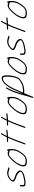

<svg xmlns="http://www.w3.org/2000/svg" viewBox="1706 -2328 747 4200"><g transform="rotate(-90 2080.0 -227.5)"><path d="M509.2 -421H502.2C498.9 -421 495.6 -422 492.3 -424C466.5 -435.2 434.9 -442 397 -445C366 -445 336.4 -436.3 311.7 -425L286.6 -411C259.9 -392.9 228.5 -367.8 212.9 -335C196 -305 215.7 -290.5 231.3 -281C248.3 -266.9 267.1 -259.7 297 -250C348.7 -234.7 383.1 -212.6 411.2 -182C414.4 -178.1 426.3 -152.7 421.4 -144C417.2 -132.3 408.8 -125.9 398.3 -119C365.3 -99 308.4 -87.3 265.8 -79C239 -73.8 214.5 -67.1 190.1 -69C170.5 -69 156.1 -70.6 144.7 -76C125.6 -84.3 129.5 -120.2 132.8 -145L134.5 -158C133.9 -173.5 108.2 -169.4 105.3 -152L103.6 -139C102.9 -129.7 102.1 -118.3 101.2 -105C99.8 -60.3 120.9 -42 179.3 -42C205.9 -40.2 233 -46.6 261.4 -52C308.5 -60.9 372.2 -74.6 408 -99C424.6 -109.6 440.7 -122.9 448 -143C452.1 -152.3 452.2 -163.7 448.4 -177C435.1 -216 401.1 -240.5 359.3 -259C328.4 -272.6 275.3 -286.6 252.6 -304C248.7 -307.1 233.3 -316.8 235.2 -322C235.7 -325.3 236.5 -328.3 237.5 -331C249.7 -354.1 274.4 -376.5 295.6 -389C322 -405 349.7 -418 386.1 -418C402 -416.6 415.5 -415.7 429.8 -413C450.4 -409.2 470.7 -396.1 491.4 -394H498.4C504.9 -392.6 514.5 -399.7 516.9 -406.5C519.9 -414.5 516 -419.8 509.2 -421Z M879.5 -419C877.5 -419 875.6 -419.3 873.9 -420C870.5 -420 867.9 -421 866 -423C861 -427.7 855.3 -430.3 848.9 -431L835.6 -433C812 -436.1 781.6 -426.9 764 -415C744.8 -404.2 717.6 -380 700.1 -363C680.7 -345.3 655.4 -313.7 637 -294C620.3 -276.7 593.5 -237 580.5 -213C570.8 -193.2 556.9 -171.3 550.6 -150C534.2 -95 535.7 -51.1 565.9 -30C575.4 -23.4 593.7 -21 608.2 -17C624.4 -14.4 644.9 -13 664.7 -13C687.9 -13 713.1 -20.8 733.6 -29C801.6 -59.2 848.5 -134.2 889 -206C904.1 -237.3 912.9 -270.3 917.5 -298C922.2 -329.7 927 -465.6 887.4 -442C874.9 -434.6 876.6 -426.5 879.5 -419ZM887.7 -392C891.3 -374.6 892.9 -336.9 891.8 -315.5C891.2 -303.2 889.3 -283.8 883.2 -267C879.2 -252.3 876.3 -242.7 874.6 -238C871.9 -228.7 868.3 -219.7 863.8 -211C844.3 -171.8 820.5 -139 794.2 -105C764.8 -67.9 723.4 -40 673.6 -40C664.2 -40 655.3 -40.3 646.9 -41C637.6 -41 629.6 -42 623 -44L600.5 -48C582.4 -51.9 577.7 -63.9 571 -77C565.4 -95.7 569.8 -122.5 578 -151C585.1 -170.5 596.2 -191.2 606.1 -209C627.9 -252.9 659 -282.6 687 -316C708 -340.3 723.7 -355.5 747.5 -375C768.7 -392.5 779.4 -402.3 807.4 -405C821.7 -407.7 824.6 -405.5 836 -404C838 -404 840.3 -403 843 -401C851.1 -393.4 860.9 -392 876.7 -392Z M1074.2 -437.5C1071.5 -430 1075.6 -424 1083.3 -424H1164.3C1131.1 -351 1100.6 -276.3 1072.1 -198L1021.5 -59C1018.7 -51.3 1022.3 -45 1029.9 -45C1037.4 -45 1045.7 -51.3 1048.5 -59L1099.1 -198C1111.4 -231.8 1124.6 -266.3 1137.8 -299C1156.7 -341.5 1172.2 -384.8 1193.1 -426H1197.1C1236 -430.4 1272.1 -433.4 1309.7 -436L1323.1 -437C1341.1 -437 1347.6 -464 1330.9 -464L1316.5 -463C1279.6 -460.2 1244.1 -457.6 1205.9 -453C1216.2 -474.8 1226.3 -496 1236.8 -514.5L1249.5 -537C1258.4 -551 1276.9 -577.7 1260 -581C1248.3 -583.3 1241.2 -571.5 1236.2 -561C1215.2 -526.8 1195.8 -491.6 1177.2 -451H1093.2C1085.5 -451 1077 -445 1074.2 -437.5Z M1435.2 -437.5C1432.5 -430 1436.6 -424 1444.3 -424H1525.3C1492.1 -351 1461.6 -276.3 1433.1 -198L1382.5 -59C1379.7 -51.3 1383.3 -45 1390.9 -45C1398.4 -45 1406.7 -51.3 1409.5 -59L1460.1 -198C1472.4 -231.8 1485.6 -266.3 1498.8 -299C1517.7 -341.5 1533.2 -384.8 1554.1 -426H1558.1C1597 -430.4 1633.1 -433.4 1670.7 -436L1684.1 -437C1702.1 -437 1708.6 -464 1691.9 -464L1677.5 -463C1640.6 -460.2 1605.1 -457.6 1566.9 -453C1577.2 -474.8 1587.3 -496 1597.8 -514.5L1610.5 -537C1619.4 -551 1637.9 -577.7 1621 -581C1609.3 -583.3 1602.2 -571.5 1597.2 -561C1576.2 -526.8 1556.8 -491.6 1538.2 -451H1454.2C1446.5 -451 1438 -445 1435.2 -437.5Z M2020.5 -419C2018.5 -419 2016.6 -419.3 2014.9 -420C2011.5 -420 2008.9 -421 2007 -423C2002 -427.7 1996.3 -430.3 1989.9 -431L1976.6 -433C1953 -436.1 1922.6 -426.9 1905 -415C1885.8 -404.2 1858.6 -380 1841.1 -363C1821.7 -345.3 1796.4 -313.7 1778 -294C1761.3 -276.7 1734.5 -237 1721.5 -213C1711.8 -193.2 1697.9 -171.3 1691.6 -150C1675.2 -95 1676.7 -51.1 1706.9 -30C1716.4 -23.4 1734.7 -21 1749.2 -17C1765.4 -14.4 1785.9 -13 1805.7 -13C1828.9 -13 1854.1 -20.8 1874.6 -29C1942.6 -59.2 1989.5 -134.2 2030 -206C2045.1 -237.3 2053.9 -270.3 2058.5 -298C2063.2 -329.7 2068 -465.6 2028.4 -442C2015.9 -434.6 2017.6 -426.5 2020.5 -419ZM2028.7 -392C2032.3 -374.6 2033.9 -336.9 2032.8 -315.5C2032.2 -303.2 2030.3 -283.8 2024.2 -267C2020.2 -252.3 2017.3 -242.7 2015.6 -238C2012.9 -228.7 2009.3 -219.7 2004.8 -211C1985.3 -171.8 1961.5 -139 1935.2 -105C1905.8 -67.9 1864.4 -40 1814.6 -40C1805.2 -40 1796.3 -40.3 1787.9 -41C1778.6 -41 1770.6 -42 1764 -44L1741.5 -48C1723.4 -51.9 1718.7 -63.9 1712 -77C1706.4 -95.7 1710.8 -122.5 1719 -151C1726.1 -170.5 1737.2 -191.2 1747.1 -209C1768.9 -252.9 1800 -282.6 1828 -316C1849 -340.3 1864.7 -355.5 1888.5 -375C1909.7 -392.5 1920.4 -402.3 1948.4 -405C1962.7 -407.7 1965.6 -405.5 1977 -404C1979 -404 1981.3 -403 1984 -401C1992.1 -393.4 2001.9 -392 2017.7 -392Z M2158.9 -107 2161.5 -114C2212.4 -225.2 2264 -363.8 2329.6 -444C2363.2 -487 2399.7 -531.9 2457.5 -537C2500.3 -541.1 2501.2 -502.8 2503.2 -473C2505.1 -430.7 2502.4 -375 2493.2 -326C2488.5 -301.2 2486 -282.9 2475.6 -254.5C2466.1 -228.3 2457 -209.4 2442.2 -190C2427.4 -170.2 2350.4 -127.6 2327.7 -120C2307.1 -113.4 2239.2 -97 2215.3 -97C2202.5 -97 2160.2 -97.5 2158.9 -107ZM2205.5 -70C2214.8 -70 2233.1 -72.7 2260.4 -78C2323.6 -90.7 2344.6 -97 2401 -132C2459.7 -167.7 2477.8 -186.3 2502.6 -254.5C2513.3 -283.9 2516.8 -304.1 2521.5 -331C2532.6 -395.4 2540.3 -474.9 2526 -522C2518.2 -546 2504.6 -566.7 2465.3 -564C2412.8 -560.1 2375.4 -529.5 2342.2 -495C2321.6 -471.2 2304.6 -451.9 2285 -423C2259 -384.9 2247.1 -363.9 2221.5 -309C2196.8 -258.6 2161.2 -175.6 2138.8 -123C2136.3 -121.7 2134.6 -120.7 2133.7 -120L2134.4 -122C2146.5 -169.2 2161.3 -215.2 2179.8 -266C2189.5 -290.7 2197.5 -311.5 2204.1 -328.5C2218.8 -366.8 2239 -401.3 2253.2 -432C2259.4 -444.5 2278.2 -467.8 2261.9 -471C2249.8 -473.4 2242.7 -462.5 2236.9 -453C2217.5 -413.4 2195.6 -376.1 2176.7 -329C2170.4 -311.7 2162.5 -290.7 2152.8 -266C2126.6 -194 2105.3 -120.2 2089.4 -56C2080.7 -25.3 2075.3 1.8 2064.4 32C2060.7 44 2057.6 54.3 2055.1 63C2049.4 78.5 2046.8 91.1 2042.2 104L2036.3 120C2034 126.4 2060.8 127 2062.6 122C2086.7 55.8 2116.1 -12.1 2144.7 -76C2156.5 -72 2190.4 -70 2205.5 -70Z M2892.5 -419C2890.5 -419 2888.6 -419.3 2886.9 -420C2883.5 -420 2880.9 -421 2879 -423C2874 -427.7 2868.3 -430.3 2861.9 -431L2848.6 -433C2825 -436.1 2794.6 -426.9 2777 -415C2757.8 -404.2 2730.6 -380 2713.1 -363C2693.7 -345.3 2668.4 -313.7 2650 -294C2633.3 -276.7 2606.5 -237 2593.5 -213C2583.8 -193.2 2569.9 -171.3 2563.6 -150C2547.2 -95 2548.7 -51.1 2578.9 -30C2588.4 -23.4 2606.7 -21 2621.2 -17C2637.4 -14.4 2657.9 -13 2677.7 -13C2700.9 -13 2726.1 -20.8 2746.6 -29C2814.6 -59.2 2861.5 -134.2 2902 -206C2917.1 -237.3 2925.9 -270.3 2930.5 -298C2935.2 -329.7 2940 -465.6 2900.4 -442C2887.9 -434.6 2889.6 -426.5 2892.5 -419ZM2900.7 -392C2904.3 -374.6 2905.9 -336.9 2904.8 -315.5C2904.2 -303.2 2902.3 -283.8 2896.2 -267C2892.2 -252.3 2889.3 -242.7 2887.6 -238C2884.9 -228.7 2881.3 -219.7 2876.8 -211C2857.3 -171.8 2833.5 -139 2807.2 -105C2777.8 -67.9 2736.4 -40 2686.6 -40C2677.2 -40 2668.3 -40.3 2659.9 -41C2650.6 -41 2642.6 -42 2636 -44L2613.5 -48C2595.4 -51.9 2590.7 -63.9 2584 -77C2578.4 -95.7 2582.8 -122.5 2591 -151C2598.1 -170.5 2609.2 -191.2 2619.1 -209C2640.9 -252.9 2672 -282.6 2700 -316C2721 -340.3 2736.7 -355.5 2760.5 -375C2781.7 -392.5 2792.4 -402.3 2820.4 -405C2834.7 -407.7 2837.6 -405.5 2849 -404C2851 -404 2853.3 -403 2856 -401C2864.1 -393.4 2873.9 -392 2889.7 -392Z M3387.2 -421H3380.2C3376.9 -421 3373.6 -422 3370.3 -424C3344.5 -435.2 3312.9 -442 3275 -445C3244 -445 3214.4 -436.3 3189.7 -425L3164.6 -411C3137.9 -392.9 3106.5 -367.8 3090.9 -335C3074 -305 3093.7 -290.5 3109.3 -281C3126.3 -266.9 3145.1 -259.7 3175 -250C3226.7 -234.7 3261.1 -212.6 3289.2 -182C3292.4 -178.1 3304.3 -152.7 3299.4 -144C3295.2 -132.3 3286.8 -125.9 3276.3 -119C3243.3 -99 3186.4 -87.3 3143.8 -79C3117 -73.8 3092.5 -67.1 3068.1 -69C3048.5 -69 3034.1 -70.6 3022.7 -76C3003.6 -84.3 3007.5 -120.2 3010.8 -145L3012.5 -158C3011.9 -173.5 2986.2 -169.4 2983.3 -152L2981.6 -139C2980.9 -129.7 2980.1 -118.3 2979.2 -105C2977.8 -60.3 2998.9 -42 3057.3 -42C3083.9 -40.2 3111 -46.6 3139.4 -52C3186.5 -60.9 3250.2 -74.6 3286 -99C3302.6 -109.6 3318.7 -122.9 3326 -143C3330.1 -152.3 3330.2 -163.7 3326.4 -177C3313.1 -216 3279.1 -240.5 3237.3 -259C3206.4 -272.6 3153.3 -286.6 3130.6 -304C3126.7 -307.1 3111.3 -316.8 3113.2 -322C3113.7 -325.3 3114.5 -328.3 3115.5 -331C3127.7 -354.1 3152.4 -376.5 3173.6 -389C3200 -405 3227.7 -418 3264.1 -418C3280 -416.6 3293.5 -415.7 3307.8 -413C3328.4 -409.2 3348.7 -396.1 3369.4 -394H3376.4C3382.9 -392.6 3392.5 -399.7 3394.9 -406.5C3397.9 -414.5 3394 -419.8 3387.2 -421Z M3533.2 -437.5C3530.5 -430 3534.6 -424 3542.3 -424H3623.3C3590.1 -351 3559.6 -276.3 3531.1 -198L3480.5 -59C3477.7 -51.3 3481.3 -45 3488.9 -45C3496.4 -45 3504.7 -51.3 3507.5 -59L3558.1 -198C3570.4 -231.8 3583.6 -266.3 3596.8 -299C3615.7 -341.5 3631.2 -384.8 3652.1 -426H3656.1C3695 -430.4 3731.1 -433.4 3768.7 -436L3782.1 -437C3800.1 -437 3806.6 -464 3789.9 -464L3775.5 -463C3738.6 -460.2 3703.1 -457.6 3664.9 -453C3675.2 -474.8 3685.3 -496 3695.8 -514.5L3708.5 -537C3717.4 -551 3735.9 -577.7 3719 -581C3707.3 -583.3 3700.2 -571.5 3695.2 -561C3674.2 -526.8 3654.8 -491.6 3636.2 -451H3552.2C3544.5 -451 3536 -445 3533.2 -437.5Z M4118.5 -419C4116.5 -419 4114.6 -419.3 4112.9 -420C4109.5 -420 4106.9 -421 4105 -423C4100 -427.7 4094.3 -430.3 4087.9 -431L4074.6 -433C4051 -436.1 4020.6 -426.9 4003 -415C3983.8 -404.2 3956.6 -380 3939.1 -363C3919.7 -345.3 3894.4 -313.7 3876 -294C3859.3 -276.7 3832.5 -237 3819.5 -213C3809.8 -193.2 3795.9 -171.3 3789.6 -150C3773.2 -95 3774.7 -51.1 3804.9 -30C3814.4 -23.4 3832.7 -21 3847.2 -17C3863.4 -14.4 3883.9 -13 3903.7 -13C3926.9 -13 3952.1 -20.8 3972.6 -29C4040.6 -59.2 4087.5 -134.2 4128 -206C4143.1 -237.3 4151.9 -270.3 4156.5 -298C4161.2 -329.7 4166 -465.6 4126.4 -442C4113.9 -434.6 4115.6 -426.5 4118.5 -419ZM4126.7 -392C4130.3 -374.6 4131.9 -336.9 4130.8 -315.5C4130.2 -303.2 4128.3 -283.8 4122.2 -267C4118.2 -252.3 4115.3 -242.7 4113.6 -238C4110.9 -228.7 4107.3 -219.7 4102.8 -211C4083.3 -171.8 4059.5 -139 4033.2 -105C4003.8 -67.9 3962.4 -40 3912.6 -40C3903.2 -40 3894.3 -40.3 3885.9 -41C3876.6 -41 3868.6 -42 3862 -44L3839.5 -48C3821.4 -51.9 3816.7 -63.9 3810 -77C3804.4 -95.7 3808.8 -122.5 3817 -151C3824.1 -170.5 3835.2 -191.2 3845.1 -209C3866.9 -252.9 3898 -282.6 3926 -316C3947 -340.3 3962.7 -355.5 3986.5 -375C4007.7 -392.5 4018.4 -402.3 4046.4 -405C4060.7 -407.7 4063.6 -405.5 4075 -404C4077 -404 4079.3 -403 4082 -401C4090.1 -393.4 4099.9 -392 4115.7 -392Z"/></g></svg>

Font: Take Off
Style: Drunk
Weight: 400
Foundry: Cannot Into Space Fonts
Version: Version 0.89